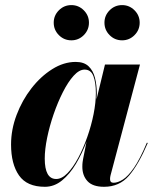

<svg xmlns="http://www.w3.org/2000/svg" viewBox="-20 -708 598 738"><path d="M381.5 -620.9Q381.5 -648.6 401.4 -668.5Q421.2 -688.4 449.4 -688.4Q477.1 -688.4 497 -668.5Q516.9 -648.6 516.9 -620.9Q516.9 -592.8 497 -572.9Q477.1 -553 449.4 -553Q421.2 -553 401.4 -572.9Q381.5 -592.8 381.5 -620.9ZM186.5 -620.9Q186.5 -648.6 206.4 -668.5Q226.2 -688.4 254.4 -688.4Q282.1 -688.4 302 -668.5Q321.9 -648.6 321.9 -620.9Q321.9 -592.8 302 -572.9Q282.1 -553 254.4 -553Q226.2 -553 206.4 -572.9Q186.5 -592.8 186.5 -620.9ZM352 -349.5Q352 -339 351 -326L383.5 -460H518L405 -34.5Q403 -27 403 -19.5Q403 -5.5 416.5 -5.5Q432.5 -5.5 452.2 -17.8Q472 -30 495 -63.2Q518 -96.5 544.5 -159.5L548 -158.5Q512.5 -75.5 475.8 -32.8Q439 10 380 10Q336.5 10 316.5 -11.5Q296.5 -33 296.5 -67Q296.5 -77.5 297.5 -85Q298.5 -92.5 299.5 -97.5L312.5 -163Q295.5 -118 272 -78.5Q248.5 -39 218.5 -14.5Q188.5 10 152.5 10Q83.5 10 53 -33.8Q22.5 -77.5 22.5 -152.5Q22.5 -210 43.8 -266.2Q65 -322.5 100.8 -368.5Q136.5 -414.5 180.8 -442.2Q225 -470 271 -470Q303 -470 320.5 -453.2Q338 -436.5 345 -409Q352 -381.5 352 -349.5ZM348.5 -351Q348.5 -390.5 339 -415.5Q329.5 -440.5 305 -440.5Q284.5 -440.5 263 -416.8Q241.5 -393 221.8 -354Q202 -315 186.2 -269.2Q170.5 -223.5 161.2 -178.5Q152 -133.5 152 -98.5Q152 -20 196 -20Q217.5 -20 239.2 -42.2Q261 -64.5 280.5 -101Q300 -137.5 315.5 -181.5Q331 -225.5 339.8 -269.8Q348.5 -314 348.5 -351Z"/></svg>

Font: Bodoni* 48pt
Style: Bold Italic
Weight: 700
Italic angle: -13°
Version: Version 2.3